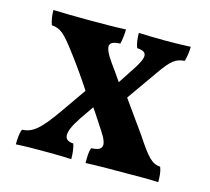

<svg xmlns="http://www.w3.org/2000/svg" viewBox="-75 -547 695 636"><g transform="rotate(15 272.5 -229.0)"><path d="M510 -50C481 -52 465 -70 422 -135C401 -165 372 -205 345 -243L416 -344C454 -399 468 -407 498 -410C502 -424 505 -442 505 -460C481 -459 460 -458 420 -458C380 -458 355 -459 327 -460C327 -442 329 -423 335 -410C373 -407 374 -390 341 -340L305 -285C291 -306 278 -324 267 -339C228 -394 236 -408 277 -410C280 -422 283 -443 283 -460C246 -458 198 -458 154 -458C109 -458 67 -459 34 -460C34 -442 37 -424 42 -410C73 -407 85 -397 131 -336C153 -307 180 -269 206 -229L146 -143C93 -67 70 -52 36 -50C30 -36 29 -16 29 2C64 0 94 0 114 0C138 0 184 0 219 2C219 -17 217 -36 212 -50C179 -51 171 -74 212 -135L245 -183C262 -159 275 -137 290 -115C322 -67 313 -52 273 -50C268 -36 268 -20 268 2C306 0 371 0 411 0C451 0 479 -1 517 1C517 -19 516 -35 510 -50Z"/></g></svg>

Font: Vollkorn Semibold
Style: Regular
Weight: 600
Designer: Friedrich Althausen
Foundry: Friedrich Althausen
Version: Version 4.015;PS 004.015;hotconv 1.0.88;makeotf.lib2.5.64775